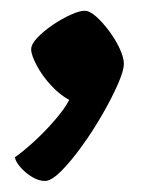

<svg xmlns="http://www.w3.org/2000/svg" viewBox="-20 -182 282 348"><path d="M61.5 146Q50 146 37.8 138.5Q25.5 131 16.8 120.8Q8 110.5 7 103Q21.5 93 41.8 74.5Q62 56 80 35Q98 14 105.5 -1Q89 -9.5 72.8 -27Q56.5 -44.5 46.5 -63.5Q36.5 -82.5 36.5 -92.5Q36.5 -102 47.8 -113.8Q59 -125.5 75.5 -136.8Q92 -148 108 -155.2Q124 -162.5 133.5 -162.5Q142.5 -162.5 154.5 -151.8Q166.5 -141 178 -125.5Q189.5 -110 197 -93.8Q204.5 -77.5 204.5 -66.5Q204.5 -54 193.5 -29Q182.5 -4 165.2 26Q148 56 128.2 83.2Q108.5 110.5 90.8 128.2Q73 146 61.5 146Z"/></svg>

Font: Texturina Medium
Style: Regular
Weight: 500
Designer: Guillermo Torres Carreño
Foundry: Omnibus-Type
Version: Version 1.003